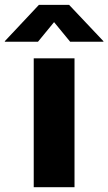

<svg xmlns="http://www.w3.org/2000/svg" viewBox="-87 -778 450 798"><path d="M53.2 0V-535.6H222.7V0ZM70.8 -604.5H-66.9V-606.9L74.7 -757.8H200.2L342.8 -606.9V-604.5H204.6L137.7 -686Z"/></svg>

Font: Inter 20pt ExtraBold
Style: Regular
Weight: 800
Version: Version 4.001;git-66647c0bb